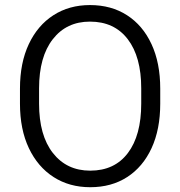

<svg xmlns="http://www.w3.org/2000/svg" viewBox="-20 -741 723 770"><path d="M622.6 -385.7V-325.2Q622.6 -222.2 587.9 -147Q553.2 -71.8 490.2 -31Q427.2 9.8 341.8 9.8Q258.3 9.8 194.8 -31Q131.3 -71.8 95.7 -147Q60.1 -222.2 60.1 -325.2V-385.7Q60.1 -488.8 95.5 -564Q130.9 -639.2 194.1 -679.9Q257.3 -720.7 340.8 -720.7Q426.3 -720.7 489.5 -679.9Q552.7 -639.2 587.6 -564Q622.6 -488.8 622.6 -385.7ZM546.4 -325.2V-386.7Q546.4 -513.2 492.4 -583.7Q438.5 -654.3 340.8 -654.3Q246.6 -654.3 191.7 -583.7Q136.7 -513.2 136.7 -386.7V-325.2Q136.7 -198.2 192.1 -127.4Q247.6 -56.6 341.8 -56.6Q439.5 -56.6 492.9 -127.4Q546.4 -198.2 546.4 -325.2Z"/></svg>

Font: Vazirmatn RD Light
Style: Regular
Weight: 300
Designer: Saber Rastikerdar
Foundry: Saber Rastikerdar
Version: Version 32.102